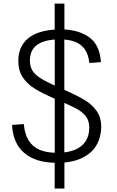

<svg xmlns="http://www.w3.org/2000/svg" viewBox="-20 -908 660 1085"><path d="M344 -15.5V157.5H289V-15.5ZM289 -710V-887.5H344V-710ZM289.5 -1V-724.5H343.5V-1ZM317.5 -685.5Q234 -685.5 191.5 -655.8Q149 -626 149 -566.5Q149 -533.5 162.2 -510.8Q175.5 -488 207.5 -467.2Q239.5 -446.5 301.5 -418.5L326.5 -407.5Q409 -372 454.5 -345Q500 -318 526 -281.2Q552 -244.5 552 -190.5Q552 -135 526.2 -89.2Q500.5 -43.5 444.5 -15.8Q388.5 12 302 12Q215 12 159.2 -16.2Q103.5 -44.5 77 -92.5Q50.5 -140.5 48 -202L114.5 -207Q119.5 -150.5 141.8 -114.5Q164 -78.5 203.8 -61.5Q243.5 -44.5 302 -44.5Q360 -44.5 400.8 -60.5Q441.5 -76.5 463 -108.5Q484.5 -140.5 484.5 -187Q484.5 -225 465.5 -250Q446.5 -275 414 -292.8Q381.5 -310.5 316.5 -338.5L288.5 -350.5Q218 -381 175.2 -407.8Q132.5 -434.5 108 -472Q83.5 -509.5 83.5 -563Q83.5 -622 111.8 -662Q140 -702 193.5 -722Q247 -742 323 -742Q419 -742 481.2 -699.5Q543.5 -657 550.5 -557L485 -552Q480 -599 459.8 -628.5Q439.5 -658 404.2 -671.8Q369 -685.5 317.5 -685.5Z"/></svg>

Font: Monaspace Argon Var
Style: Regular
Weight: 400
Designer: Riley Cran and the Lettermatic Team
Version: Version 1.000 (Monaspace Argon Var)